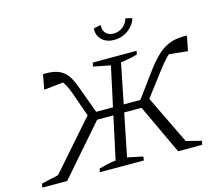

<svg xmlns="http://www.w3.org/2000/svg" viewBox="-117 -1014 1331 1165"><g transform="rotate(-15 548.0 -431.0)"><path d="M371 0 376 -22Q406 -30 430 -35.5Q454 -41 482 -44L604 -609L497 -630L502 -654H777L773 -632Q744 -624 719.5 -619Q695 -614 668 -611L554 -44L651 -24L648 0ZM583 -312 592 -360H756L746 -312ZM863 0 707 -333 767 -372 938 -18 900 -54 1019 -24 1014 0ZM751 -319 703 -334 845 -527Q885 -579 920.5 -609.5Q956 -640 998 -653.5Q1040 -667 1096 -664L1078 -571L943 -585L999 -610Q974 -596 949.5 -572Q925 -548 890 -502ZM566 -312H402L412 -360H576ZM166 0H10L14 -24L145 -54L94 -17L403 -369L456 -333ZM401 -319 336 -503Q322 -543 305.5 -570.5Q289 -598 270 -610L313 -585L175 -571L192 -664Q238 -666 269 -658Q300 -650 321 -632.5Q342 -615 356.5 -588.5Q371 -562 384 -525L454 -334ZM664 -753Q615 -753 586.5 -781.5Q558 -810 562 -852L607 -862Q605 -828 622.5 -809.5Q640 -791 671 -791Q703 -791 727.5 -809.5Q752 -828 763 -862L804 -852Q792 -811 753.5 -782Q715 -753 664 -753Z"/></g></svg>

Font: Piazzolla 8pt ExtraLight
Style: Italic
Weight: 250
Italic angle: -11.3°
Designer: Juan Pablo del Peral
Foundry: Huerta Tipografica
Version: Version 2.001